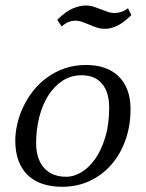

<svg xmlns="http://www.w3.org/2000/svg" viewBox="-20 -681 540 711"><path d="M36.6 -160.2Q36.6 -190.4 44.2 -222.9Q51.8 -255.4 66.7 -286.6Q81.5 -317.9 103.8 -345.7Q126 -373.5 155 -394.5Q184.1 -415.5 220.2 -428Q256.3 -440.4 299.3 -440.4Q336.9 -440.4 367.2 -429.9Q397.5 -419.4 418.9 -398.7Q440.4 -377.9 451.9 -347.4Q463.4 -316.9 463.4 -276.9Q463.4 -215.3 444.8 -162.8Q426.3 -110.4 392.8 -71.8Q359.4 -33.2 312.7 -11.2Q266.1 10.7 210.4 10.7Q169.9 10.7 137.7 0Q105.5 -10.7 83 -32.2Q60.5 -53.7 48.6 -85.7Q36.6 -117.7 36.6 -160.2ZM281.7 -402.3Q242.7 -402.3 211.4 -381.8Q180.2 -361.3 158.4 -326.7Q136.7 -292 125.2 -246.6Q113.8 -201.2 113.8 -151.4Q113.8 -92.8 142.8 -59.6Q171.9 -26.4 226.1 -26.4Q252.9 -26.4 281 -43Q309.1 -59.6 332 -91.8Q355 -124 369.6 -171.9Q384.3 -219.7 384.3 -282.7Q384.3 -338.9 358.2 -370.6Q332 -402.3 281.7 -402.3ZM466.3 -625Q437 -596.2 413.1 -585.2Q389.2 -574.2 369.1 -574.2Q353 -574.2 338.9 -578.9Q324.7 -583.5 311.3 -589.4Q297.9 -595.2 284.7 -599.9Q271.5 -604.5 258.3 -604.5Q247.1 -604.5 234.9 -600.1Q222.7 -595.7 208.5 -583L191.9 -607.9Q224.1 -639.2 250 -649.9Q275.9 -660.6 296.9 -660.6Q313 -660.6 326.7 -656.2Q340.3 -651.9 353.3 -646.7Q366.2 -641.6 378.7 -637.2Q391.1 -632.8 404.8 -632.8Q416 -632.8 428 -636.5Q439.9 -640.1 454.1 -650.4Z"/></svg>

Font: PT Astra Serif
Style: Italic
Weight: 400
Italic angle: -16°
Designer: A.Korolkova, I. Chaeva
Foundry: ParaType Ltd
Version: Version 1.001